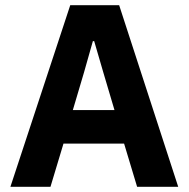

<svg xmlns="http://www.w3.org/2000/svg" viewBox="-20 -718 725 738"><path d="M665 0H507L457 -166H224L174 0H20L250 -698H438ZM420 -295 377 -440 342 -560H337L303 -440L260 -295Z"/></svg>

Font: IBM Plex Sans
Style: Bold
Weight: 700
Designer: Mike Abbink, Paul van der Laan, Pieter van Rosmalen
Foundry: Bold Monday
Version: Version 3.201